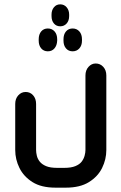

<svg xmlns="http://www.w3.org/2000/svg" viewBox="-20 -688 558 883"><path d="M217 -621Q217 -641 228 -654.5Q239 -668 257 -668Q275 -668 286.5 -654.5Q298 -641 298 -621V-614Q298 -593 286.5 -580Q275 -567 257 -567Q239 -567 228 -580Q217 -593 217 -614ZM200 -452Q181 -452 169.5 -465.5Q158 -479 158 -501V-507Q158 -530 169.5 -543.5Q181 -557 200 -557Q219 -557 231 -543.5Q243 -530 243 -507V-501Q242 -479 230.5 -465.5Q219 -452 200 -452ZM314 -452Q295 -452 283.5 -465.5Q272 -479 272 -501V-507Q272 -530 283.5 -543.5Q295 -557 314 -557Q333 -557 345 -543.5Q357 -530 357 -507V-501Q357 -479 345 -465.5Q333 -452 314 -452ZM283 175H235Q170 175 129.5 149.5Q89 124 69.5 84.5Q50 45 50 2V-210Q50 -234 64 -249.5Q78 -265 98 -265Q119 -265 132.5 -249.5Q146 -234 146 -210V2Q146 14 149.5 28.5Q153 43 163 55.5Q173 68 192 76Q211 84 243 84H276Q307 84 326.5 76Q346 68 355.5 55.5Q365 43 369 28.5Q373 14 373 2V-341Q373 -365 387 -380.5Q401 -396 420 -396Q441 -396 455 -380.5Q469 -365 469 -341V2Q469 45 449.5 84.5Q430 124 389 149.5Q348 175 283 175Z"/></svg>

Font: Beiruti SemiBold
Style: Regular
Weight: 600
Designer: Arlette Boutros
Foundry: Boutros
Version: Version 1.41